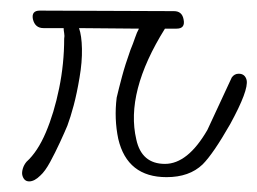

<svg xmlns="http://www.w3.org/2000/svg" viewBox="-20 -338 485 362"><path d="M35 4Q25 4 22 -8Q21 -13 23 -20Q25 -27 30 -33Q51 -52 66.5 -88.5Q82 -125 91.5 -171.5Q101 -218 101 -265Q102 -270 101 -275.5Q100 -281 100 -285H62Q46 -285 42 -302Q39 -318 55 -318L308 -317Q323 -317 326 -302Q330 -284 313 -284H291Q216 -164 237 -75Q247 -29 291 -29Q334 -29 371 -93L417 -192Q422 -199 430 -199Q442 -199 445 -187Q449 -168 414 -104Q398 -76 385 -57Q372 -38 362 -28Q337 -4 294 -4Q220 -4 203 -76Q195 -114 200 -154Q204 -171 210 -193.5Q216 -216 226 -244Q231 -256 234.5 -266.5Q238 -277 242 -284L129 -285Q134 -271 134.5 -246Q135 -221 130 -192Q125 -162 119 -139.5Q113 -117 107 -101Q102 -89 93 -69.5Q84 -50 74.5 -32.5Q65 -15 56 -7Q45 4 35 4Z"/></svg>

Font: Oooh Baby
Style: Normal
Weight: 400
Designer: Robert E. Leuschke
Foundry: Robert E. Leuschke
Version: Version 1.011; ttfautohint (v1.8.3)